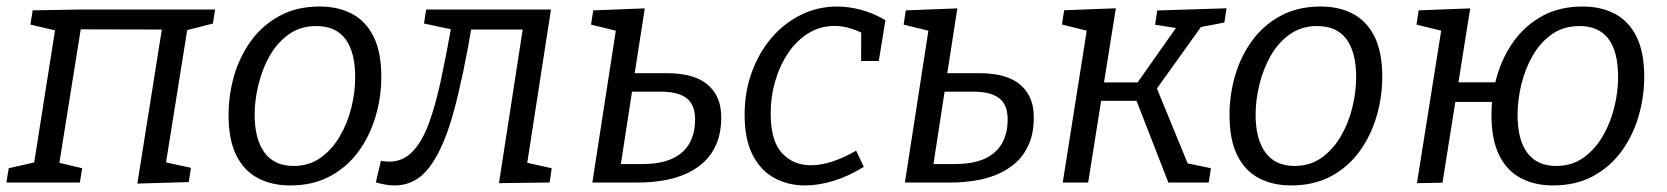

<svg xmlns="http://www.w3.org/2000/svg" viewBox="-21 -557 5087 586"><path d="M398.2 3.3 476.5 -489.5 494.5 -466.8 203.1 -467.5 228.9 -489.5 156.9 -39.1 147.2 -63.2 229.8 -43.5 222.8 0H-1.4L5.6 -43.5L101 -65.2L79.9 -39.1L150.9 -489.6L167.9 -459.5L71.9 -481.9L78.6 -525.4L229.6 -528H635.5L628.8 -485.2L532.1 -460.5L554.2 -489.3L482.2 -39.1L471.2 -64.5L561.8 -44.8L555.1 -1.3Z M954.7 -537.1Q1011.1 -537.1 1053.2 -514.9Q1095.4 -492.7 1119.1 -445.4Q1142.8 -398 1142.8 -322.4Q1142.8 -261 1125.4 -201.8Q1108.1 -142.7 1073.4 -95Q1038.8 -47.3 986.6 -19.2Q934.4 9 864.3 9Q809.3 9 766.8 -13Q724.3 -35 700.4 -82.5Q676.6 -130 676.6 -205.7Q676.6 -267.7 693.7 -326.5Q710.9 -385.4 745.6 -432.9Q780.3 -480.4 832.5 -508.7Q884.7 -537.1 954.7 -537.1ZM944 -477.5Q896.4 -477.5 860.9 -452.5Q825.5 -427.5 802.5 -387.2Q779.5 -346.9 767.9 -299.2Q756.2 -251.6 756.2 -207Q756.2 -132.4 786.2 -91.5Q816.1 -50.5 875.4 -50.5Q922.3 -50.5 957.4 -75.5Q992.6 -100.5 1016.2 -141Q1039.8 -181.5 1051.5 -229.1Q1063.1 -276.8 1063.1 -322Q1063.1 -396.9 1033.7 -437.2Q1004.2 -477.5 944 -477.5Z M1126 -0.3 1141.7 -66.3Q1147.7 -65.3 1153.9 -64.4Q1160.1 -63.6 1166.4 -63.6Q1208.4 -63.6 1238 -94.2Q1267.7 -124.9 1288.3 -181.5Q1309 -238.1 1325.6 -316.6Q1342.3 -395 1359.2 -490.6L1375.3 -463.5L1273 -485.2L1279.7 -528H1660.6L1586.9 -51.5L1580.3 -61.9L1662.9 -43.5L1656.5 0L1501.9 2L1577.9 -490.2L1587.2 -466.8H1392.1L1420.5 -487.2Q1394.2 -328.9 1364.2 -218.1Q1334.2 -107.3 1291.5 -49.1Q1248.8 9 1183.1 9Q1169.8 9 1155.4 6.5Q1141 4 1126 -0.3Z M1871.9 -42.8 1860.6 -56.2H1936.5Q1994.4 -56.2 2030.2 -72.5Q2065.9 -88.9 2083.2 -119.5Q2100.5 -150.1 2100.5 -192.7Q2100.5 -222.7 2088.9 -241.3Q2077.2 -259.9 2053.9 -268.6Q2030.6 -277.2 1996.7 -277.2H1894.2L1909.9 -289.9ZM1913.6 -317.1 1904.9 -333.5H2017.4Q2041.8 -333.5 2065.4 -329.6Q2089.1 -325.8 2109.8 -316.6Q2130.5 -307.5 2146.3 -291.6Q2162.2 -275.8 2171.2 -253.1Q2180.2 -230.4 2180.2 -198.7Q2180.2 -152 2165.7 -118Q2151.2 -84 2126 -61.1Q2100.8 -38.3 2068.6 -24.8Q2036.4 -11.3 2000.5 -5.7Q1964.7 0 1929.5 0H1786.9L1864.6 -502.7L1893 -454.8L1782.9 -481.9L1789.6 -525.4L1946.9 -531.4Z M2436.4 9Q2384.3 9 2342.5 -13.7Q2300.6 -36.3 2276.1 -84.2Q2251.6 -132 2251.6 -206.4Q2251.6 -276.4 2273.6 -336.7Q2295.6 -397.1 2334.1 -441.9Q2372.6 -486.7 2424 -511.9Q2475.3 -537.1 2534 -537.1Q2569 -537.1 2606.7 -527.1Q2644.4 -517.1 2681.4 -495.4L2661.1 -370.9H2607.2L2607.5 -464.9L2616.2 -453.2Q2569.3 -477.8 2526 -477.8Q2482.7 -477.8 2446.9 -456Q2411.1 -434.2 2385.3 -396.2Q2359.5 -358.3 2345.4 -310.6Q2331.2 -263 2331.2 -210.7Q2331.2 -126.8 2365.7 -89.7Q2400.2 -52.6 2453.8 -52.6Q2484.7 -52.6 2520.1 -64.2Q2555.4 -75.9 2592 -97.2L2615.4 -47.7Q2570.1 -19.7 2524.1 -5.3Q2478 9 2436.4 9Z M2825.9 -42.8 2814.6 -56.2H2890.5Q2948.4 -56.2 2984.2 -72.5Q3019.9 -88.9 3037.2 -119.5Q3054.5 -150.1 3054.5 -192.7Q3054.5 -222.7 3042.9 -241.3Q3031.2 -259.9 3007.9 -268.6Q2984.6 -277.2 2950.7 -277.2H2848.2L2863.9 -289.9ZM2867.6 -317.1 2858.9 -333.5H2971.4Q2995.8 -333.5 3019.4 -329.6Q3043.1 -325.8 3063.8 -316.6Q3084.5 -307.5 3100.3 -291.6Q3116.2 -275.8 3125.2 -253.1Q3134.2 -230.4 3134.2 -198.7Q3134.2 -152 3119.7 -118Q3105.2 -84 3080 -61.1Q3054.8 -38.3 3022.6 -24.8Q2990.4 -11.3 2954.5 -5.7Q2918.7 0 2883.5 0H2740.9L2818.6 -502.7L2847 -454.8L2736.9 -481.9L2743.6 -525.4L2900.9 -531.4Z M3222.6 0 3301.9 -502.3 3329 -455.1 3220.2 -482.2 3226.9 -525.7 3384.6 -531.7 3346.2 -290.8 3335.2 -305.5H3467.5L3444.1 -295.4L3574.6 -480.9L3580 -469.9L3504.4 -481.5L3511 -525L3722.5 -531.7L3715.8 -488.2L3626.9 -471.2L3652.3 -485.6L3502 -275.7L3504.6 -300.1L3607.6 -49.1L3594.5 -60.5L3674.8 -43.5L3668.1 0H3544.9L3443.4 -260.6L3456.1 -249.3H3325.5L3341.9 -262.9L3300.2 0Z M4009.7 -537.1Q4066.1 -537.1 4108.2 -514.9Q4150.4 -492.7 4174.1 -445.4Q4197.8 -398 4197.8 -322.4Q4197.8 -261 4180.4 -201.8Q4163.1 -142.7 4128.4 -95Q4093.8 -47.3 4041.6 -19.2Q3989.4 9 3919.3 9Q3864.3 9 3821.8 -13Q3779.3 -35 3755.4 -82.5Q3731.6 -130 3731.6 -205.7Q3731.6 -267.7 3748.7 -326.5Q3765.9 -385.4 3800.6 -432.9Q3835.3 -480.4 3887.5 -508.7Q3939.7 -537.1 4009.7 -537.1ZM3999 -477.5Q3951.4 -477.5 3915.9 -452.5Q3880.5 -427.5 3857.5 -387.2Q3834.5 -346.9 3822.9 -299.2Q3811.2 -251.6 3811.2 -207Q3811.2 -132.4 3841.2 -91.5Q3871.1 -50.5 3930.4 -50.5Q3977.3 -50.5 4012.4 -75.5Q4047.6 -100.5 4071.2 -141Q4094.8 -181.5 4106.5 -229.1Q4118.1 -276.8 4118.1 -322Q4118.1 -396.9 4088.7 -437.2Q4059.2 -477.5 3999 -477.5Z M4409.8 -305.8H4582L4572.2 -245.9H4399.5ZM4809.5 -537.1Q4865.6 -537.1 4907.7 -514.9Q4949.9 -492.7 4973.6 -445.4Q4997.3 -398 4997.3 -322.7Q4997.3 -261.4 4980 -202Q4962.6 -142.7 4927.8 -95Q4892.9 -47.3 4840.7 -19.2Q4788.5 9 4718.8 9Q4663.8 9 4621.3 -13Q4578.8 -35 4554.9 -82.7Q4531.1 -130.3 4531.1 -205.7Q4531.1 -267.7 4548.4 -326.5Q4565.8 -385.4 4600.4 -432.9Q4635.1 -480.4 4687.3 -508.7Q4739.5 -537.1 4809.5 -537.1ZM4799.5 -477.5Q4751.2 -477.5 4715.6 -452.5Q4680 -427.5 4656.8 -387Q4633.7 -346.5 4622.2 -298.9Q4610.7 -251.3 4610.7 -206.3Q4610.7 -130.4 4640.5 -90.5Q4670.3 -50.5 4728.9 -50.5Q4776.5 -50.5 4811.8 -75.7Q4847.1 -100.9 4870.7 -141.4Q4894.3 -181.9 4906 -229.5Q4917.6 -277.1 4917.6 -322Q4917.6 -398.9 4888.2 -438.2Q4858.7 -477.5 4799.5 -477.5ZM4303.6 2 4383.9 -502.7 4412.3 -454.8 4302.2 -481.9 4308.9 -525.4 4466.2 -531.4 4381.6 0.7Z"/></svg>

Font: Bitter Thin
Style: Italic
Weight: 100
Italic angle: -9°
Designer: Sol Matas, and Bitter project Authors
Foundry: Sol Matas
Version: Version 2.002